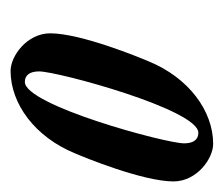

<svg xmlns="http://www.w3.org/2000/svg" viewBox="-102 -366 423 363"><g transform="rotate(-90 109.5 -184.5)"><path d="M1 -254C-6 -238 -52 -126 -52 -68C-52 -24 -9 7 19 7C81 7 144 -39 175 -115C182 -131 228 -243 228 -301C228 -345 185 -376 157 -376C95 -376 32 -330 1 -254ZM136 -349C148 -349 156 -341 156 -322C156 -287 84 -21 40 -21C28 -21 20 -29 20 -48C20 -83 92 -349 136 -349Z"/></g></svg>

Font: Romanesco
Style: Regular
Weight: 400
Designer: Astigmatic (AOETI)
Foundry: Astigmatic (AOETI)
Version: Version 1.000